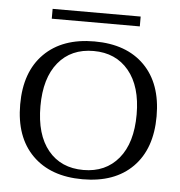

<svg xmlns="http://www.w3.org/2000/svg" viewBox="-46 -626 637 680"><g transform="rotate(5 272.0 -286.0)"><path d="M114 -582H427V-547H114ZM29 -235Q29 -351 93.5 -415.5Q158 -480 272 -480Q386 -480 450 -415.5Q514 -351 514 -235Q514 -119 450 -54.5Q386 10 272 10Q158 10 93.5 -54.5Q29 -119 29 -235ZM443 -235Q443 -335 397 -390.5Q351 -446 272 -446Q192 -446 146.5 -390.5Q101 -335 101 -235Q101 -134 146.5 -78.5Q192 -23 272 -23Q351 -23 397 -78.5Q443 -134 443 -235Z"/></g></svg>

Font: Taviraj Light
Style: Regular
Weight: 300
Designer: Katatrad Team
Foundry: CadsonDemak
Version: Version 1.001